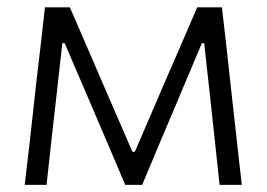

<svg xmlns="http://www.w3.org/2000/svg" viewBox="-20 -516 744 536"><path d="M49 0Q55.5 -54.5 61.5 -106.5Q67 -158.5 73 -210L80.5 -278.5Q87 -332.5 93.2 -387Q99.5 -441.5 105.5 -495.5H175Q197 -444.5 219.5 -393Q242 -341.5 263.5 -291L349.5 -92.5H356.5L442 -291Q464.5 -342.5 486.5 -393.5Q508.5 -444.5 530.5 -495.5H599.5Q605.5 -442.5 612 -387Q618 -331 624 -277.5L631.5 -209.5Q637 -159 643 -106.5Q649 -53.5 655 0H593Q586.5 -59.5 580 -121Q573 -182 567 -241.5L550 -395.5H543.5L474.5 -231.5Q450 -173.5 425.5 -116Q401 -58 377 0H329.5Q305 -58 280.5 -115.5Q255.5 -173 231.5 -230L160.5 -395.5H154L137 -243Q130 -182 123.2 -121.2Q116.5 -60.5 110 0Z"/></svg>

Font: Heraclito Light
Style: Regular
Weight: 300
Designer: Kostas Bartsokas (font) & Cristiano Sobral (main changes)
Foundry: Kostas Bartsokas (font) & Cristiano Sobral (main changes)
Version: Version 1.00;July 8, 2020;FontCreator 13.0.0.2655 64-bit